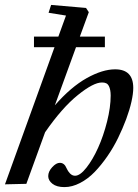

<svg xmlns="http://www.w3.org/2000/svg" viewBox="-23 -745 559 776"><path d="M-2.9 0 197.3 -554.2H114.3V-597.2H212.9L243.7 -682.1L173.3 -693.4L183.6 -725.1L324.7 -712.9L335.9 -695.8L299.8 -597.2H400.9V-554.2H284.2L198.7 -319.3Q263.7 -393.6 327.4 -429.2Q391.1 -464.8 442.4 -464.8Q515.6 -464.8 515.6 -389.6Q515.6 -366.7 508.3 -334Q501 -301.3 487.1 -263.7Q473.1 -226.1 454.3 -187.5Q435.5 -148.9 410.9 -113.3Q386.2 -77.6 359.4 -49.8Q332.5 -22 300.5 -5.4Q268.6 11.2 237.3 11.2Q206.1 11.2 189 -2.2Q171.9 -15.6 171.9 -33.2Q171.9 -51.8 188 -69.3Q204.1 -86.9 218.8 -86.9Q237.3 -86.9 246.1 -64.9Q251 -53.2 260 -43.9Q269 -34.7 280.3 -34.7Q300.8 -34.7 326.4 -67.4Q352.1 -100.1 373.5 -147.7Q395 -195.3 409.7 -253.4Q424.3 -311.5 424.3 -358.9Q424.3 -382.8 417 -397.5Q409.7 -412.1 389.2 -411.6Q355 -412.1 291.3 -360.6Q227.5 -309.1 159.2 -210.4L83.5 -2Z"/></svg>

Font: Elstob 6pt Medium
Style: Italic
Weight: 500
Italic angle: -20°
Designer: Peter S. Baker
Version: Version 1.015